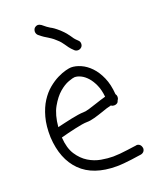

<svg xmlns="http://www.w3.org/2000/svg" viewBox="-155 -901 802 1010"><g transform="rotate(-20 246.5 -395.5)"><path d="M271.5 -492.2Q262.7 -492.2 236.8 -482.9Q210.9 -473.6 183.1 -449.7Q155.3 -425.8 131.3 -383.3Q107.4 -340.8 101.6 -274.4Q118.2 -278.3 139.2 -283.2Q160.2 -288.1 181.2 -292.5Q202.1 -296.9 221.2 -299.8Q240.2 -302.7 252 -302.7Q265.6 -302.7 286.6 -309.1Q307.6 -315.4 328.1 -322.3Q344.7 -328.1 359.4 -332.5Q374 -336.9 387.7 -340.8Q383.8 -379.9 371.1 -408.2Q358.4 -436.5 341.8 -455.1Q325.2 -473.6 306.6 -482.9Q288.1 -492.2 271.5 -492.2ZM456.1 -44.9Q466.8 -44.9 474.1 -38.1Q481.4 -31.2 483.4 -17.6Q483.4 -6.8 477.1 0.5Q470.7 7.8 460 9.8Q458 9.8 442.4 12.2Q426.8 14.6 405.3 17.6Q383.8 20.5 360.4 22.5Q336.9 24.4 320.3 24.4Q190.4 24.4 121.1 -44.4Q51.8 -113.3 44.9 -238.3Q43 -301.8 56.2 -349.6Q69.3 -397.5 91.3 -431.6Q113.3 -465.8 140.6 -488.3Q168 -510.7 193.8 -523.4Q219.7 -536.1 240.7 -541.5Q261.7 -546.9 271.5 -546.9Q296.9 -546.9 325.7 -534.2Q354.5 -521.5 379.4 -495.6Q404.3 -469.7 421.9 -429.7Q439.5 -389.6 443.4 -335Q449.2 -327.1 449.2 -317.4Q449.2 -307.6 443.4 -300.8Q438.5 -281.2 417 -281.2Q407.2 -281.2 400.4 -287.1Q374 -281.2 345.7 -270.5Q320.3 -261.7 295.9 -254.9Q271.5 -248 252 -248Q241.2 -248 223.1 -245.1Q205.1 -242.2 183.6 -237.3Q162.1 -232.4 140.1 -227.1Q118.2 -221.7 100.6 -216.8Q104.5 -156.2 128.4 -119.6Q152.3 -83 185.1 -63Q217.8 -43 254.4 -36.6Q291 -30.3 320.3 -30.3Q335.9 -30.3 358.4 -32.2Q380.9 -34.2 401.4 -37.1Q421.9 -40 437.5 -42L452.1 -43.9ZM327.1 -701.2Q332 -693.4 337.9 -685.5Q343.8 -677.7 356.4 -666Q365.2 -658.2 365.2 -646.5Q365.2 -634.8 358.4 -627.9Q349.6 -619.1 337.9 -619.1Q327.1 -619.1 319.3 -626Q303.7 -640.6 295.9 -651.4Q288.1 -662.1 282.2 -670.9Q276.4 -678.7 270.5 -686.5Q264.6 -694.3 251 -706.1Q237.3 -718.8 228.5 -724.6Q219.7 -730.5 211.9 -735.4Q203.1 -740.2 192.9 -747.1Q182.6 -753.9 166 -767.6Q157.2 -776.4 157.2 -789.1Q157.2 -797.9 163.1 -806.6Q172.9 -816.4 184.6 -816.4Q191.4 -816.4 202.1 -809.6Q215.8 -797.9 224.1 -792Q232.4 -786.1 240.2 -781.2Q250 -776.4 260.3 -769Q270.5 -761.7 287.1 -747.1Q303.7 -731.4 312.5 -720.7Q321.3 -710 327.1 -701.2Z"/></g></svg>

Font: Coming Soon
Style: Regular
Weight: 400
Designer: Dathan Boardman
Foundry: Open Window
Version: Version 1.000